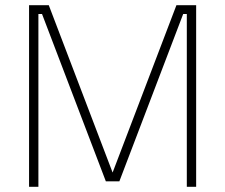

<svg xmlns="http://www.w3.org/2000/svg" viewBox="-20 -720 868 740"><path d="M92 0V-700H168L414 -55L660 -700H736V0H700V-666H686L440 -21H388L142 -666H128V0Z"/></svg>

Font: Titillium Web
Style: Thin
Weight: 200
Version: Version 1.001;PS 57.000;hotconv 1.0.70;makeotf.lib2.5.55311